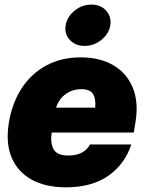

<svg xmlns="http://www.w3.org/2000/svg" viewBox="-20 -801 623 831"><path d="M264.6 9.8Q177.2 9.8 116.7 -23.7Q56.2 -57.1 30 -120.1Q3.9 -183.1 18.6 -271.5Q32.7 -356 74 -419.2Q115.2 -482.4 180.2 -517.6Q245.1 -552.7 329.6 -552.7Q412.1 -552.7 470.2 -518.8Q528.3 -484.9 554.4 -422.1Q580.6 -359.4 566.4 -272.5L559.1 -227.5H203.6Q197.3 -182.1 211.9 -155Q226.6 -127.9 275.9 -127.9Q343.8 -127.9 369.6 -175.8H548.3Q520.5 -90.8 449.2 -40.5Q377.9 9.8 264.6 9.8ZM332 -415Q294.4 -415 264.9 -394.3Q235.4 -373.5 222.7 -335H392.1Q395.5 -373.5 382.6 -394.3Q369.6 -415 332 -415ZM346.2 -602.5Q306.2 -602.1 282 -628.4Q257.8 -654.8 264.2 -691.4Q270.5 -729 303 -755.1Q335.4 -781.2 375.5 -781.2Q415.5 -781.2 439.2 -755.1Q462.9 -729 457.5 -691.4Q451.2 -654.8 418.9 -628.4Q386.7 -602.1 346.2 -602.5Z"/></svg>

Font: Inter Tight Black
Style: Italic
Weight: 900
Italic angle: -9.39999°
Designer: Rasmus Andersson
Foundry: rsms
Version: Version 3.004; ttfautohint (v1.8.4.7-5d5b)